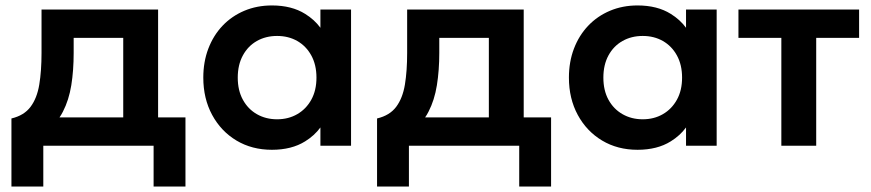

<svg xmlns="http://www.w3.org/2000/svg" viewBox="-20 -535 3198 705"><path d="M22 150V-100Q68.5 -111 92.2 -142.8Q116 -174.5 124.2 -224.5Q132.5 -274.5 132.5 -340.5V-500H560.5V-104H661V150H544V0H139V150ZM432.5 -104V-396H250.5V-340.5Q250.5 -276.5 241.8 -222Q233 -167.5 211 -125Q205.5 -114 198.5 -104Z M978.5 15Q905 15 848.2 -19Q791.5 -53 759 -113Q726.5 -173 726.5 -250Q726.5 -308 745 -356.5Q763.5 -405 797.2 -440.5Q831 -476 877.2 -495.5Q923.5 -515 978.5 -515Q1051 -515 1100.5 -484Q1134.5 -463 1156.5 -433V-500H1269V0H1156.5V-67Q1134.5 -37 1100.5 -16Q1051 15 978.5 15ZM997.5 -97Q1039 -97 1071.5 -115.8Q1104 -134.5 1123 -168.8Q1142 -203 1142 -250Q1142 -297 1123 -331.5Q1104 -366 1071.5 -384.5Q1039 -403 997.5 -403Q956 -403 923.2 -384.5Q890.5 -366 871.8 -331.5Q853 -297 853 -250Q853 -203 871.8 -168.8Q890.5 -134.5 923.2 -115.8Q956 -97 997.5 -97Z M1364.5 150V-100Q1411 -111 1434.8 -142.8Q1458.5 -174.5 1466.8 -224.5Q1475 -274.5 1475 -340.5V-500H1903V-104H2003.5V150H1886.5V0H1481.5V150ZM1775 -104V-396H1593V-340.5Q1593 -276.5 1584.2 -222Q1575.5 -167.5 1553.5 -125Q1548 -114 1541 -104Z M2321 15Q2247.5 15 2190.8 -19Q2134 -53 2101.5 -113Q2069 -173 2069 -250Q2069 -308 2087.5 -356.5Q2106 -405 2139.8 -440.5Q2173.5 -476 2219.8 -495.5Q2266 -515 2321 -515Q2393.5 -515 2443 -484Q2477 -463 2499 -433V-500H2611.5V0H2499V-67Q2477 -37 2443 -16Q2393.5 15 2321 15ZM2340 -97Q2381.5 -97 2414 -115.8Q2446.5 -134.5 2465.5 -168.8Q2484.5 -203 2484.5 -250Q2484.5 -297 2465.5 -331.5Q2446.5 -366 2414 -384.5Q2381.5 -403 2340 -403Q2298.5 -403 2265.8 -384.5Q2233 -366 2214.2 -331.5Q2195.5 -297 2195.5 -250Q2195.5 -203 2214.2 -168.8Q2233 -134.5 2265.8 -115.8Q2298.5 -97 2340 -97Z M2849 0V-396H2691.5V-500H3134.5V-396H2977V0Z"/></svg>

Font: Geologica EX Med
Style: Regular
Weight: 500
Designer: Sindre Bremnes, Frode Helland
Foundry: Monokrom Skriftforlag AS
Version: Version 1.010;gftools[0.9.28]